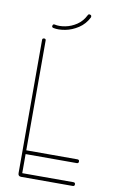

<svg xmlns="http://www.w3.org/2000/svg" viewBox="-91 -854 531 902"><g transform="rotate(10 175.0 -403.5)"><path d="M323 -18Q332 -18 332 -9Q332 0 323 0H77Q62 0 62 -15V-651Q62 -659 71 -659Q79 -659 79 -651V-127H323Q332 -127 332 -118Q332 -109 323 -109H79V-18ZM253 -802Q256 -809 263 -807Q272 -805 270 -796V-795Q253 -761 223 -741.5Q193 -722 161 -716Q129 -710 105 -715Q96 -717 98 -725Q100 -734 108 -732Q130 -727 158.5 -732.5Q187 -738 212.5 -755Q238 -772 253 -802Z"/></g></svg>

Font: Libertine Sup Thin
Style: Regular
Weight: 100
Designer: Bastien Sozeau
Foundry: NBR — Bastien Sozeau
Version: Version 2.003; ttfautohint (v1.8.4.7-5d5b);gftools[0.9.33]